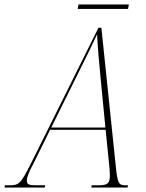

<svg xmlns="http://www.w3.org/2000/svg" viewBox="-78 -838 651 858"><path d="M269 -798H494L498 -818H273ZM-58 0H122L124 -10H89C53 -10 42 -12 42 -31C42 -49 55 -76 69 -102L146 -258H394L410 -100C411 -87 413 -71 413 -56C413 -18 403 -10 362 -10H332L330 0H492L494 -10H484C453 -10 447 -16 439 -99L375 -714H362L61 -109C14 -15 6 -10 -36 -10H-56ZM272 -512C324 -617 333 -635 356 -685C358 -634 366 -543 372 -484L393 -268H151Z"/></svg>

Font: Noto Serif Display Condensed Thin
Style: Italic
Weight: 100
Width: 3
Italic angle: -12°
Designer: Monotype Design Team
Foundry: Monotype Imaging Inc.
Version: Version 2.009